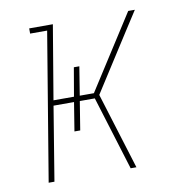

<svg xmlns="http://www.w3.org/2000/svg" viewBox="-65 -593 631 655"><g transform="rotate(-10 250.0 -265.0)"><path d="M52 0 137 -512H78V-530H160L117 -274H188L205 -373H224L208 -274H257L421 -530H444L404 -468L274 -265L356 0H336L257 -256H205L189 -157H169L185 -256H114L72 0Z"/></g></svg>

Font: Iosevka Slab Thin
Style: Italic
Weight: 100
Italic angle: -9°
Monospace: yes
Designer: Belleve Invis
Foundry: Belleve Invis
Version: Version 11.1.1; ttfautohint (v1.8.3)